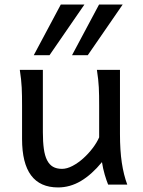

<svg xmlns="http://www.w3.org/2000/svg" viewBox="-20 -801 619 833"><path d="M449.2 0Q445.8 -8.3 441.9 -19.5Q438 -30.8 434.3 -43.5Q430.7 -56.2 427.5 -70.1Q424.3 -84 422.4 -97.7Q377.9 -43.5 330.8 -15.6Q283.7 12.2 231.9 12.2Q75.7 12.2 75.7 -197.8V-341.8Q75.7 -365.2 75.4 -384.3Q75.2 -403.3 74.2 -421.1Q73.2 -439 71.3 -457.5Q69.3 -476.1 65.9 -498H166V-227.1Q166 -185.5 170.2 -155.5Q174.3 -125.5 184.1 -106.2Q193.8 -86.9 209.7 -77.6Q225.6 -68.4 249 -68.4Q270.5 -68.4 294.9 -81.3Q319.3 -94.2 341.6 -114.3Q363.8 -134.3 382.1 -158.4Q400.4 -182.6 410.2 -205.1V-341.8Q410.2 -365.7 409.9 -385Q409.7 -404.3 408.7 -421.9Q407.7 -439.5 405.8 -457.5Q403.8 -475.6 400.4 -498H500.5V-219.7Q500.5 -148.4 508.5 -95Q516.6 -41.5 532.2 0ZM346.2 -781.2 194.8 -561.5H126.5L243.7 -781.2ZM512.2 -781.2 360.8 -561.5H292.5L409.7 -781.2Z"/></svg>

Font: Andika New Basic
Style: Regular
Weight: 400
Designer: Victor Gaultney, Annie Olsen, Julie Remington, Don Collingsworth, Eric Hays
Foundry: SIL International
Version: Version 5.500